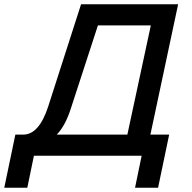

<svg xmlns="http://www.w3.org/2000/svg" viewBox="-57 -730 899 900"><path d="M-37 150 15 -99H52Q126 -99 169 -231L323 -710H778L648 -99H736L684 150H576L607 0H102L71 150ZM209 -99H540L650 -611H402L275 -221Q249 -140 209 -99Z"/></svg>

Font: Geist Medium
Style: Italic
Weight: 500
Italic angle: -12°
Designer: Basement.studio, Andrés Briganti, Mateo Zaragoza
Foundry: Basement.studio, Vercel, Andrés Briganti, Guido Ferreyra, Mateo Zaragoza
Version: Version 1.500; ttfautohint (v1.8.4.7-5d5b)